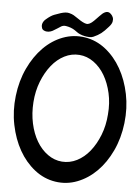

<svg xmlns="http://www.w3.org/2000/svg" viewBox="-59 -904 706 974"><g transform="rotate(5 294.0 -416.5)"><path d="M22 -394Q13 -318 27.5 -246.5Q42 -175 74 -118.5Q106 -62 153.5 -24.5Q201 13 259 22Q317 31 371.5 10Q426 -11 470 -55Q514 -99 544 -163Q574 -227 583 -304Q592 -381 577.5 -452Q563 -523 531 -579.5Q499 -636 451.5 -673.5Q404 -711 346 -720Q288 -729 233.5 -708.5Q179 -688 135 -643.5Q91 -599 61 -535Q31 -471 22 -394ZM114 -370Q118 -427 137 -475.5Q156 -524 184.5 -559.5Q213 -595 249.5 -613.5Q286 -632 326 -629Q365 -626 398.5 -602Q432 -578 455 -539Q478 -500 489.5 -449Q501 -398 496 -341Q492 -284 473 -235.5Q454 -187 425.5 -151.5Q397 -116 360.5 -97.5Q324 -79 284 -82Q245 -85 211.5 -109Q178 -133 155 -172Q132 -211 121 -262Q110 -313 114 -370ZM125 -748Q127 -741 134.5 -737Q142 -733 151 -732.5Q160 -732 169.5 -735Q179 -738 186 -743Q193 -747 204 -754Q215 -761 221 -765Q232 -771 245 -769Q258 -767 270 -762.5Q282 -758 291.5 -751.5Q301 -745 305 -742Q310 -738 320.5 -733.5Q331 -729 343 -726.5Q355 -724 367 -723.5Q379 -723 388 -727Q411 -737 426.5 -749Q442 -761 462 -784Q476 -799 478.5 -811.5Q481 -824 477.5 -833Q474 -842 468 -848Q462 -854 458 -856Q449 -860 440 -857Q431 -854 423.5 -847.5Q416 -841 409 -833.5Q402 -826 396 -820Q384 -807 374 -799Q364 -791 354 -789Q347 -788 337 -792Q327 -796 316.5 -802.5Q306 -809 296 -816Q286 -823 279 -827Q271 -832 255 -836Q239 -840 213 -832Q198 -827 180.5 -820.5Q163 -814 140 -794Q130 -786 125 -774Q120 -762 125 -748Z"/></g></svg>

Font: Balpaq
Style: Regular
Weight: 400
Designer: Abay Emes
Version: Version 1.000